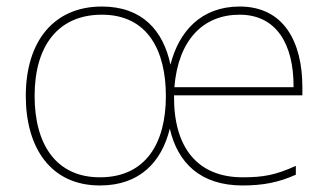

<svg xmlns="http://www.w3.org/2000/svg" viewBox="-20 -558 1007 588"><path d="M714 -538C596 -538 528 -462 502 -360C480 -464 416 -538 292 -538C145 -538 59 -432 59 -264C59 -107 134 10 286 10C407 10 475 -61 500 -164C524 -60 593 10 723 10C787 10 835 0 886 -23V-50C824 -22 787 -15 723 -15C586 -15 511 -105 513 -266H906V-291C906 -430 849 -538 714 -538ZM292 -513C433 -513 488 -402 488 -264C488 -119 426 -15 286 -15C151 -15 86 -117 86 -264C86 -420 160 -513 292 -513ZM714 -513C826 -513 880 -423 879 -291H514C526 -436 602 -513 714 -513Z"/></svg>

Font: Noto Sans Devanagari UI Thin
Style: Regular
Weight: 100
Designer: Jelle Bosma - Monotype Design Team
Foundry: Monotype Imaging Inc.
Version: Version 2.004